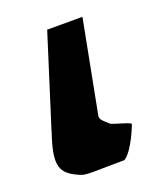

<svg xmlns="http://www.w3.org/2000/svg" viewBox="-107 -621 613 701"><g transform="rotate(-20 199.5 -271.0)"><path d="M45 -193V-192C42 -182 39 -173 36 -164L31 -147C8 -61 22 -31 92 -3C113 5 160 0 258 0C295 -23 329 -115 329 -115C322 -125 260 -136 252 -145C236 -160 221 -170 224 -185L293 -544H156Z"/></g></svg>

Font: Hussar Milosc
Style: Bold
Weight: 700
Foundry: Cannot Into Space Fonts
Version: Version 1.02